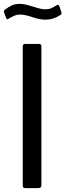

<svg xmlns="http://www.w3.org/2000/svg" viewBox="-20 -968 337 988"><path d="M181 -742Q193 -742 193 -729V-17Q193 -7 189 -3.5Q185 0 175 0H112Q103 0 100 -3Q97 -6 97 -14V-728Q97 -742 109 -742ZM288 -889Q272 -879 254.5 -873Q237 -867 212 -867Q183 -867 143 -881Q107 -893 85 -893Q68 -893 57 -888.5Q46 -884 37 -879Q28 -874 25 -872Q20 -869 18 -869Q14 -869 11 -877L1 -904Q0 -906 0 -910Q0 -914 5 -918Q25 -933 41 -940.5Q57 -948 81 -948Q98 -948 113 -944.5Q128 -941 150 -934Q166 -929 182 -924.5Q198 -920 213 -920Q230 -920 242 -925Q254 -930 270 -940Q275 -943 278 -943Q283 -943 286 -935L296 -904Q297 -902 297 -899Q297 -894 288 -889Z"/></svg>

Font: Libre Franklin
Style: Regular
Weight: 400
Designer: Pablo Impallari, Rodrigo Fuenzalida
Foundry: Impallari Type
Version: Version 1.001; ttfautohint (v1.4.1)